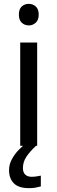

<svg xmlns="http://www.w3.org/2000/svg" viewBox="-20 -757 298 997"><path d="M173 -536V0H85V-536ZM130 -737Q150 -737 165.5 -723.5Q181 -710 181 -681Q181 -653 165.5 -639Q150 -625 130 -625Q108 -625 93 -639Q78 -653 78 -681Q78 -710 93 -723.5Q108 -737 130 -737ZM99 116Q99 138 111 149.5Q123 161 144 161Q161 161 172.5 158.5Q184 156 192 155V211Q178 215 164 217.5Q150 220 130 220Q77 220 52 195Q27 170 27 126Q27 97 41.5 70Q56 43 77.5 21Q99 -1 119 -15L167 0Q133 32 116 58.5Q99 85 99 116Z"/></svg>

Font: Noto Sans Armenian
Style: Regular
Weight: 400
Designer: Monotype Design Team
Foundry: Monotype Imaging Inc.
Version: Version 2.007